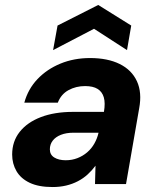

<svg xmlns="http://www.w3.org/2000/svg" viewBox="-20 -742 636 774"><path d="M192 12Q136 12 100 -5Q64 -22 46.5 -52Q29 -82 29 -119Q29 -172 59.5 -210.5Q90 -249 145 -270Q200 -291 275 -291H399Q405 -327 398.5 -349.5Q392 -372 373.5 -383.5Q355 -395 323 -395Q286 -395 256 -378.5Q226 -362 213 -328H78Q93 -383 131 -423Q169 -463 223.5 -485.5Q278 -508 343 -508Q414 -508 462.5 -484Q511 -460 532 -414.5Q553 -369 541 -305L488 0H363L365 -74Q351 -55 333.5 -39Q316 -23 294 -11.5Q272 0 246.5 6Q221 12 192 12ZM245 -96Q270 -96 292 -104.5Q314 -113 331.5 -128Q349 -143 360.5 -163.5Q372 -184 377 -206V-207H276Q247 -207 225.5 -198.5Q204 -190 192.5 -175Q181 -160 181 -140Q181 -118 199 -107Q217 -96 245 -96ZM194 -540 212 -639 376 -722 509 -639 492 -540 359 -626Z"/></svg>

Font: DM Sans 24pt ExtraBold
Style: Italic
Weight: 800
Italic angle: -10°
Designer: Colophon Foundry, Jonny Pinhorn
Foundry: Colophon Foundry
Version: Version 4.004;gftools[0.9.30]